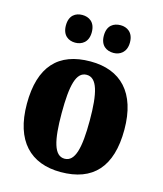

<svg xmlns="http://www.w3.org/2000/svg" viewBox="-114 -844 794 938"><g transform="rotate(15 282.5 -374.5)"><path d="M380 -619C411 -619 445 -638 445 -689C445 -741 411 -759 380 -759C345 -759 313 -741 313 -689C313 -638 345 -619 380 -619ZM186 -619C219 -619 252 -638 252 -689C252 -741 219 -759 186 -759C153 -759 121 -741 121 -689C121 -638 153 -619 186 -619ZM281 10C444 10 529 -82 529 -270C529 -458 436 -550 284 -550C121 -550 36 -458 36 -270C36 -82 129 10 281 10ZM283 -58C230 -58 212 -131 212 -270C212 -410 229 -482 282 -482C335 -482 354 -410 354 -270C354 -131 336 -58 283 -58Z"/></g></svg>

Font: Noto Serif Ethiopic Condensed Black
Style: Regular
Weight: 900
Width: 3
Designer: Monotype Design Team
Foundry: Monotype Imaging Inc.
Version: Version 2.102